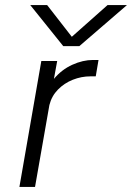

<svg xmlns="http://www.w3.org/2000/svg" viewBox="-20 -742 524 762"><path d="M295 -559H231L100 -722H167L265 -596L407 -722H484ZM144 -500H207L194 -429Q225 -466 267 -485Q309 -504 349 -504H371L360 -439H339Q303 -439 269 -425.5Q235 -412 210 -386.5Q185 -361 176 -325L119 0H57Z"/></svg>

Font: Overused Grotesk Book
Style: Italic
Weight: 350
Italic angle: -10°
Version: Version 0.003